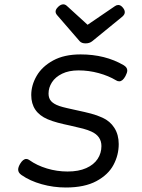

<svg xmlns="http://www.w3.org/2000/svg" viewBox="-20 -836 640 867"><path d="M339.8 -649.9 238.3 -767.1Q231 -775.4 231 -783.7Q231 -793.9 242.7 -805.2Q254.4 -816.4 265.6 -816.4Q273.9 -816.4 281.2 -810.1L375.5 -724.1L499.5 -808.6Q506.3 -813.5 514.2 -813.5Q525.9 -813.5 536.1 -799.8Q543.5 -790.5 543.5 -780.8Q543.5 -770.5 532.2 -760.7L396.5 -649.9Q384.3 -640.1 366.7 -640.1Q348.6 -640.1 339.8 -649.9ZM538.6 -541.5Q554.7 -531.7 554.7 -517.6Q554.7 -507.8 546.4 -492.2Q533.7 -468.8 518.6 -468.8Q510.7 -468.8 504.4 -473.1Q470.2 -493.7 425.5 -505.9Q380.9 -518.1 334.5 -518.1Q291 -518.1 260.5 -503.2Q230 -488.3 214.6 -464.4Q199.2 -440.4 199.2 -413.6Q199.2 -392.1 210.9 -379.2Q222.7 -366.2 247.6 -357.4Q262.2 -352.5 282.5 -347.9Q302.7 -343.3 322.8 -338.9Q364.3 -330.1 391.1 -323Q418 -315.9 442.4 -304.7Q477.1 -289.1 496.6 -258.3Q516.1 -227.5 516.1 -185.5Q516.1 -135.7 492.4 -91.3Q468.8 -46.9 415.3 -18.1Q361.8 10.7 277.3 10.7Q221.2 10.7 168.2 -4.2Q115.2 -19 76.7 -45.9Q62 -56.2 62 -70.3Q62 -81.1 70.8 -96.2Q84 -118.2 98.6 -118.2Q106 -118.2 112.3 -113.3Q146.5 -88.9 191.9 -75.2Q237.3 -61.5 285.2 -61.5Q335 -61.5 369.4 -76.9Q403.8 -92.3 420.9 -118.4Q438 -144.5 438 -176.3Q438 -221.2 393.1 -241.7Q376 -249.5 355 -255.1Q334 -260.7 298.3 -268.6Q265.6 -275.4 241 -282Q216.3 -288.6 195.3 -297.4Q121.1 -329.1 121.1 -406.7Q121.1 -451.2 145.5 -493.4Q169.9 -535.6 220 -563Q270 -590.3 343.8 -590.3Q455.1 -590.3 538.6 -541.5Z"/></svg>

Font: Courier Prime Sans
Style: Italic
Weight: 400
Italic angle: -10°
Designer: Alan Dague-Greene
Foundry: Quote-Unquote Apps
Version: Version 3.020